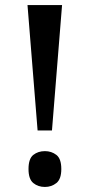

<svg xmlns="http://www.w3.org/2000/svg" viewBox="-20 -734 355 761"><path d="M129 -217 89 -714H226L186 -217ZM158 7Q131 7 112 -8.5Q93 -24 93 -64Q93 -105 112 -120Q131 -135 158 -135Q184 -135 203.5 -120Q223 -105 223 -64Q223 -24 203.5 -8.5Q184 7 158 7Z"/></svg>

Font: Noto Serif Hebrew Condensed SemiBold
Style: Regular
Weight: 600
Width: 3
Designer: Monotype Design Team
Foundry: Monotype Imaging Inc.
Version: Version 2.004; ttfautohint (v1.8.4.7-5d5b)